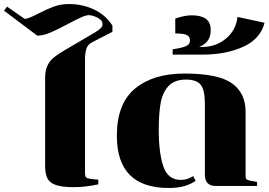

<svg xmlns="http://www.w3.org/2000/svg" viewBox="-84 -923 1333 953"><path d="M367 -35 404 -31V-8Q338 6 282 6Q225 6 194 -4.5Q163 -15 151.5 -37.5Q140 -60 140 -99V-537Q140 -572 151 -596Q162 -620 181 -636Q200 -652 234 -672L389 -763Q407 -774 416 -783Q425 -792 425 -804Q425 -821 404 -833Q383 -845 359 -848Q344 -848 320 -837.5Q296 -827 255 -805Q203 -777 166.5 -761.5Q130 -746 101 -746L-64 -870L-49 -890L39 -829Q50 -830 67 -837Q84 -844 103 -854Q145 -876 181 -889.5Q217 -903 257 -903Q326 -903 383.5 -875.5Q441 -848 474 -796V-765L371 -712Q352 -702 345 -681.5Q338 -661 338 -630V-64Q338 -48 343.5 -42.5Q349 -37 367 -35Z M875 -49 887 -25Q863 -9 831.5 0.5Q800 10 753 10Q496 10 496 -249Q496 -409 586.5 -483.5Q677 -558 831 -558Q998 -558 1066.5 -510Q1135 -462 1135 -368V-48Q1135 -37 1139.5 -33Q1144 -29 1159 -26L1192 -20V0H986Q933 0 933 -57V-407Q933 -476 912.5 -502Q892 -528 840 -528Q781 -528 751.5 -495Q722 -462 713 -409.5Q704 -357 704 -278Q704 -163 727 -96.5Q750 -30 813 -30Q847 -30 875 -49Z M904 -690H920Q987 -690 1037 -731Q1087 -772 1095 -839L1229 -810Q1209 -730 1123.5 -691Q1038 -652 922 -652H773V-678L800 -683Q832 -689 845.5 -697.5Q859 -706 859 -722Q859 -742 842.5 -749.5Q826 -757 786 -757V-831Q832 -847 867 -847Q914 -847 938 -829.5Q962 -812 962 -773Q962 -712 904 -690Z"/></svg>

Font: Chonburi
Style: Regular
Weight: 400
Designer: Thanarat Vachiruckul and Stawix Ruecha
Foundry: Cadson Demak & Katatrad
Version: Version 1.000